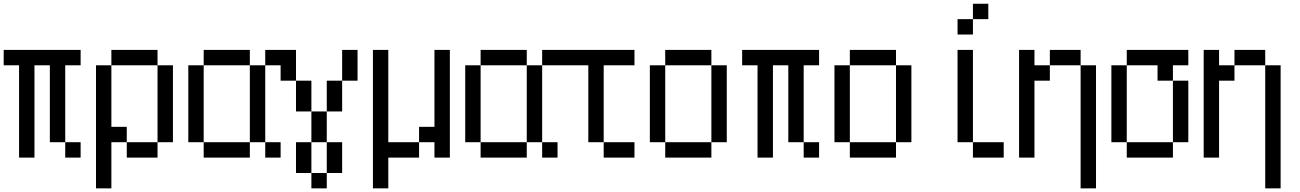

<svg xmlns="http://www.w3.org/2000/svg" viewBox="-20 -937 7040 1040"><path d="M0 -583.3V-666.7H416.7V-583.3H333.3V-166.7H250V-583.3H166.7V-83.3H83.3V-583.3ZM333.3 -166.7H416.7V-83.3H333.3Z M500 83.3V-583.3H583.3V-250H666.7V-166.7H583.3V83.3ZM583.3 -583.3V-666.7H833.3V-583.3ZM666.7 -166.7H833.3V-83.3H666.7ZM833.3 -166.7V-583.3H916.7V-166.7Z M1000 -166.7V-583.3H1083.3V-166.7ZM1083.3 -166.7H1333.3V-83.3H1083.3ZM1083.3 -583.3V-666.7H1333.3V-583.3ZM1333.3 -166.7V-583.3H1416.7V-166.7ZM1416.7 -166.7H1500V-83.3H1416.7ZM1416.7 -583.3V-666.7H1500V-583.3Z M1500 -500V-666.7H1583.3V-500ZM1583.3 -166.7H1666.7V0H1583.3ZM1583.3 -333.3V-500H1666.7V-333.3ZM1666.7 -166.7V-333.3H1750V-166.7ZM1666.7 0H1750V83.3H1666.7ZM1750 -166.7H1833.3V0H1750ZM1750 -333.3V-500H1833.3V-333.3ZM1833.3 -500V-666.7H1916.7V-500Z M2000 83.3V-666.7H2083.3V-166.7H2250V-83.3H2083.3V83.3ZM2250 -166.7V-250H2333.3V-666.7H2416.7V-83.3H2333.3V-166.7Z M2500 -166.7V-583.3H2583.3V-166.7ZM2583.3 -166.7H2833.3V-83.3H2583.3ZM2583.3 -583.3V-666.7H2833.3V-583.3ZM2833.3 -166.7V-583.3H2916.7V-166.7ZM2916.7 -166.7H3000V-83.3H2916.7ZM2916.7 -583.3V-666.7H3000V-583.3Z M3000 -583.3V-666.7H3416.7V-583.3H3250V-166.7H3166.7V-583.3ZM3416.7 -166.7V-83.3H3250V-166.7Z M3500 -166.7V-583.3H3583.3V-166.7ZM3833.3 -166.7V-83.3H3583.3V-166.7ZM3833.3 -583.3H3916.7V-166.7H3833.3ZM3833.3 -666.7V-583.3H3583.3V-666.7Z M4000 -583.3V-666.7H4416.7V-583.3H4333.3V-166.7H4250V-583.3H4166.7V-83.3H4083.3V-583.3ZM4333.3 -166.7H4416.7V-83.3H4333.3Z M4500 -166.7V-583.3H4583.3V-166.7ZM4833.3 -166.7V-83.3H4583.3V-166.7ZM4833.3 -583.3H4916.7V-166.7H4833.3ZM4833.3 -666.7V-583.3H4583.3V-666.7Z M5166.7 -166.7V-666.7H5250V-166.7ZM5250 -916.7H5333.3V-833.3H5250ZM5166.7 -750V-833.3H5250V-750ZM5250 -166.7H5416.7V-83.3H5250Z M5500 -83.3V-666.7H5583.3V-583.3H5666.7V-500H5583.3V-83.3ZM5666.7 -583.3V-666.7H5833.3V-583.3ZM5833.3 83.3V-583.3H5916.7V83.3Z M6000 -166.7V-583.3H6083.3V-166.7ZM6083.3 -166.7H6333.3V-83.3H6083.3ZM6083.3 -583.3V-666.7H6416.7V-583.3H6333.3V-500H6250V-583.3ZM6333.3 -166.7V-500H6416.7V-166.7Z M6500 -83.3V-666.7H6583.3V-583.3H6666.7V-500H6583.3V-83.3ZM6666.7 -583.3V-666.7H6833.3V-583.3ZM6833.3 83.3V-583.3H6916.7V83.3Z"/></svg>

Font: GalmuriMono11 Regular
Style: Regular
Weight: 400
Designer: Lee Minseo (quiple)
Version: Version 2.399;hotconv 1.1.1;makeotfexe 2.6.0 DEVELOPMENT